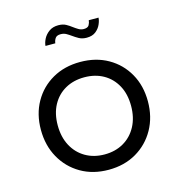

<svg xmlns="http://www.w3.org/2000/svg" viewBox="-110 -837 877 943"><g transform="rotate(-15 328.0 -365.0)"><path d="M328 9.5Q248 9.5 186.8 -26.2Q125.5 -62 90.8 -124.2Q56 -186.5 56 -266Q56 -345.5 90.8 -407Q125.5 -468.5 186.8 -503.5Q248 -538.5 328 -538.5Q408 -538.5 469.2 -503.5Q530.5 -468.5 565.2 -407Q600 -345.5 600 -266Q600 -186.5 565.2 -124.2Q530.5 -62 469.2 -26.2Q408 9.5 328 9.5ZM328 -68.5Q383 -68.5 425 -93Q467 -117.5 490.8 -162Q514.5 -206.5 514.5 -266Q514.5 -325.5 490.8 -369.2Q467 -413 425 -436.8Q383 -460.5 328 -460.5Q273.5 -460.5 231.2 -436.8Q189 -413 165.2 -369.2Q141.5 -325.5 141.5 -266Q141.5 -206.5 165.2 -162Q189 -117.5 231.2 -93Q273.5 -68.5 328 -68.5ZM472 -725.5Q471.5 -710.5 463.2 -691.8Q455 -673 437.5 -659Q420 -645 391 -645Q368.5 -645 352 -654.2Q335.5 -663.5 322.5 -673Q311.5 -681 299.2 -688Q287 -695 271 -695Q250.5 -695 243 -683Q235.5 -671 234.5 -658.5H184.5Q185.5 -675 195.2 -694Q205 -713 224 -726.8Q243 -740.5 271 -740.5Q294 -740.5 309.8 -731.8Q325.5 -723 337 -714Q349 -705 361.5 -697.5Q374 -690 388 -690Q408.5 -690 415 -701.5Q421.5 -713 422.5 -725.5Z"/></g></svg>

Font: Epilogue
Style: Regular
Weight: 400
Designer: Tyler Finck
Foundry: Etcetera Type Co
Version: Version 2.112